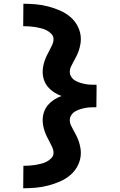

<svg xmlns="http://www.w3.org/2000/svg" viewBox="-20 -853 640 1026"><path d="M104 153 105 33Q121 33 136.5 32Q152 31 168 28.5Q184 26 199.5 22Q215 18 229 11Q243 4 254.5 -8Q266 -20 266 -36Q266 -51 259.5 -65.5Q253 -80 245.5 -94Q238 -108 231 -122Q224 -136 219 -150.5Q214 -165 211 -180.5Q208 -196 208 -211Q208 -233 215 -254Q222 -275 236 -291.5Q250 -308 268.5 -320Q287 -332 308 -340Q287 -348 268.5 -360Q250 -372 236 -388.5Q222 -405 215 -426Q208 -447 208 -469Q208 -484 211 -499.5Q214 -515 219 -529.5Q224 -544 231 -558Q238 -572 245.5 -586Q253 -600 259.5 -614.5Q266 -629 266 -644Q266 -660 254.5 -672Q243 -684 229 -691Q215 -698 199.5 -702Q184 -706 168 -708.5Q152 -711 136.5 -712Q121 -713 104 -713L105 -833Q138 -833 171.5 -830Q205 -827 237.5 -818.5Q270 -810 301 -796.5Q332 -783 357 -761.5Q382 -740 397 -709Q412 -678 412 -644Q412 -629 409 -613.5Q406 -598 401 -583Q396 -568 389 -554Q382 -540 374.5 -526.5Q367 -513 360 -498.5Q353 -484 353 -469Q353 -454 361.5 -441.5Q370 -429 382.5 -422Q395 -415 409 -410.5Q423 -406 437.5 -403.5Q452 -401 466.5 -400.5Q481 -400 496 -400V-370L495 -280Q481 -280 466.5 -279.5Q452 -279 437.5 -276.5Q423 -274 409 -269.5Q395 -265 382.5 -258Q370 -251 361.5 -238.5Q353 -226 353 -211Q353 -196 360 -181.5Q367 -167 374.5 -153.5Q382 -140 389 -126Q396 -112 401 -97Q406 -82 409 -66.5Q412 -51 412 -36Q412 -2 397 29Q382 60 357 81.5Q332 103 301 116.5Q270 130 237.5 138.5Q205 147 171.5 150Q138 153 104 153Z"/></svg>

Font: Iosevka Curly Slab HvEx
Style: Regular
Weight: 900
Width: 7
Monospace: yes
Designer: Belleve Invis
Foundry: Belleve Invis
Version: Version 11.1.0; ttfautohint (v1.8.3)